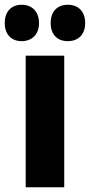

<svg xmlns="http://www.w3.org/2000/svg" viewBox="-57 -787 378 807"><path d="M-37 -690C-37 -642 -9 -614 34 -614C79 -614 107 -644 107 -690C107 -737 79 -767 34 -767C-9 -767 -37 -739 -37 -690ZM156 -690C156 -643 183 -614 228 -614C274 -614 301 -644 301 -690C301 -737 274 -767 228 -767C184 -767 156 -739 156 -690ZM213 0V-553H51V0Z"/></svg>

Font: Noto Sans Myanmar UI ExtraCondensed Black
Style: Regular
Weight: 900
Width: 2
Designer: Monotype Design Team
Foundry: Monotype Imaging Inc.
Version: Version 2.103